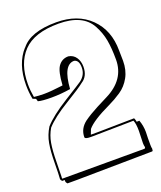

<svg xmlns="http://www.w3.org/2000/svg" viewBox="-139 -810 781 930"><g transform="rotate(-20 251.5 -345.0)"><path d="M489 -73 488 -41V-6Q488 7 490 12Q490 25 486.5 25.5Q483 26 482 26H476L96 31H47Q40 24 40 18V11H27Q20 4 20 -2Q22 -24 22.5 -83.5Q23 -143 30 -182.5Q37 -222 59 -258Q97 -301 180.5 -353Q264 -405 272 -411Q304 -435 304 -473Q304 -511 280 -516Q223 -516 215 -394Q165 -386 117 -386Q69 -386 48 -392Q47 -397 46 -399.5Q45 -402 44.5 -404Q44 -406 42.5 -406.5Q41 -407 39.5 -407.5Q38 -408 34.5 -409.5Q31 -411 28 -412Q21 -447 21 -485Q21 -594 79 -658V-657Q128 -721 262 -721Q372 -721 437 -657Q502 -593 502 -488L503 -435Q503 -387 483 -351Q463 -315 431 -293.5Q399 -272 365 -256Q272 -212 244 -178L234 -152H270L458 -155Q463 -144 464 -135H478Q489 -105 489 -73ZM451 -145 263 -142Q261 -142 251 -141.5Q241 -141 234 -141.5Q227 -142 218 -142Q200 -144 200 -151Q200 -195 238 -224Q267 -245 311 -268L366 -296Q473 -349 473 -452Q473 -511 465.5 -552.5Q458 -594 437 -633Q395 -711 270 -711Q145 -711 88 -651.5Q31 -592 31 -485Q31 -453 37 -420L38 -418Q60 -415 91 -415Q122 -415 186 -423L187 -425Q191 -493 208 -518Q227 -546 261 -546Q286 -542 299.5 -522Q313 -502 313 -474Q313 -425 278 -403Q255 -384 178.5 -337.5Q102 -291 65 -250Q46 -218 39.5 -180.5Q33 -143 32.5 -84.5Q32 -26 31 -13Q30 0 31 1H456Q458 -2 460 -5Q457 -16 457 -27L459 -90Q459 -127 451 -145Z"/></g></svg>

Font: Londrina Shadow
Style: Regular
Weight: 400
Designer: Marcelo Magalhaes
Foundry: Marcelo Magalhaes
Version: Version 1.001 2011